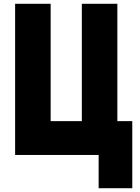

<svg xmlns="http://www.w3.org/2000/svg" viewBox="-20 -820 740 1016"><path d="M60 0V-800H248V-179H413V-800H601V-179H680V176H502V0Z"/></svg>

Font: Martian Mono ExtraBold
Style: Regular
Weight: 800
Monospace: yes
Designer: Roman Shamin
Foundry: Evil Martians
Version: Version 1.000; ttfautohint (v1.8.4.7-5d5b)